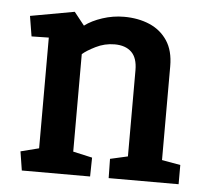

<svg xmlns="http://www.w3.org/2000/svg" viewBox="-42 -533 623 577"><g transform="rotate(5 269.5 -244.5)"><path d="M44 0 35 -57 90 -71V-405L38 -404L28 -465L161 -489L192 -450Q213 -466 245 -476.5Q277 -487 310 -487Q353 -487 387 -472.5Q421 -458 441 -428Q461 -398 461 -351V-68L517 -58V0H306L305 -58L358 -70V-330Q358 -367 340 -384.5Q322 -402 289 -402Q259 -402 232 -388.5Q205 -375 193 -364V-70L251 -57L250 0Z"/></g></svg>

Font: Kreon Medium
Style: Regular
Weight: 500
Version: Version 2.002